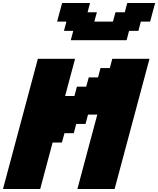

<svg xmlns="http://www.w3.org/2000/svg" viewBox="-20 -1270 1062 1290"><path d="M500 0H750Q789.1 -146 867.2 -437.5Q945.3 -729 984.4 -875H734.4L717.8 -812.5H655.3L638.7 -750H576.2L559.1 -687.5H496.6L480 -625H417.5Q428.7 -667 450.9 -750Q473.1 -833 484.4 -875H234.4Q195.3 -729 117.2 -437.5Q39.1 -146 0 0H250L333.5 -312.5H396L413.1 -375H475.6L492.2 -437.5H554.7L571.3 -500H633.8Q611.3 -417 566.7 -250Q522 -83 500 0ZM455.6 -1000H830.6L847.2 -1062.5H909.7L926.3 -1125H988.8Q994.1 -1146 1005.4 -1187.5Q1016.6 -1229 1022.5 -1250H835L818.4 -1187.5H755.9L738.8 -1125H613.8L630.9 -1187.5H568.4L585 -1250H397.5Q391.6 -1229 380.4 -1187.5Q369.1 -1146 363.8 -1125H426.3L409.7 -1062.5H472.2Z"/></svg>

Font: Faithful 32x
Style: BoldOblique
Weight: 400
Foundry: Faithful Resource Pack
Version: Version 1.0; January 27, 2023